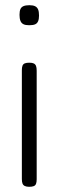

<svg xmlns="http://www.w3.org/2000/svg" viewBox="-20 -707 225 738"><path d="M92 11Q82 11 75.5 8Q69 5 66.5 -1.5Q64 -8 64 -19V-437Q64 -448 66.5 -454.5Q69 -461 75.5 -463.5Q82 -466 93 -466Q104 -466 110 -463Q116 -460 118.5 -453.5Q121 -447 121 -435V-18Q121 -7 118.5 -0.5Q116 6 109.5 8.5Q103 11 92 11ZM92 -610Q78 -610 70 -614Q62 -618 58.5 -627Q55 -636 55 -650Q55 -664 58.5 -672Q62 -680 70.5 -683.5Q79 -687 93 -687Q107 -687 115 -683Q123 -679 126.5 -670.5Q130 -662 130 -647Q130 -634 126.5 -625.5Q123 -617 115 -613.5Q107 -610 92 -610Z"/></svg>

Font: Fredoka Expanded Light
Style: Regular
Weight: 300
Width: 7
Designer: Ben Nathan
Foundry: Milena B. Brandão, Ben Nathan
Version: Version 2.001